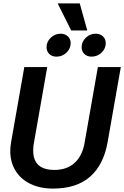

<svg xmlns="http://www.w3.org/2000/svg" viewBox="-20 -1092 726 1122"><path d="M40 -210Q40 -232 45 -262L122 -700H256L178 -256Q174 -235 174 -212Q174 -99 298 -99Q371 -99 416 -140Q461 -181 474 -256L552 -700H686L609 -262Q586 -130 507 -60Q428 10 289 10Q215 10 158.5 -17Q102 -44 71 -94Q40 -144 40 -210ZM317 -1072H446L490 -914H396ZM252 -816Q252 -848 276.5 -871.5Q301 -895 334 -895Q360 -895 376.5 -879.5Q393 -864 393 -840Q393 -808 368.5 -784.5Q344 -761 310 -761Q284 -761 268 -776.5Q252 -792 252 -816ZM457 -816Q457 -848 481.5 -871.5Q506 -895 539 -895Q565 -895 581.5 -879.5Q598 -864 598 -840Q598 -808 573.5 -784.5Q549 -761 515 -761Q489 -761 473 -776.5Q457 -792 457 -816Z"/></svg>

Font: Niramit
Style: Bold Italic
Weight: 700
Italic angle: -10°
Designer: Katatrad Aksorn Co.,Ltd.
Foundry: Cadson Demak Co.,Ltd.
Version: Version 1.001; ttfautohint (v1.6)